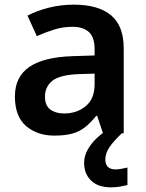

<svg xmlns="http://www.w3.org/2000/svg" viewBox="-20 -572 628 824"><path d="M297 -552Q402 -552 456.5 -506.5Q511 -461 511 -364V0H422L397 -75H393Q370 -46 345.5 -26.5Q321 -7 289.5 1.5Q258 10 213 10Q140 10 92 -31Q44 -72 44 -158Q44 -242 105.5 -284.5Q167 -327 292 -331L386 -334V-361Q386 -413 361 -435Q336 -457 291 -457Q250 -457 212 -445Q174 -433 138 -417L98 -505Q138 -526 189.5 -539Q241 -552 297 -552ZM320 -254Q237 -251 205 -225.5Q173 -200 173 -157Q173 -119 196 -102Q219 -85 255 -85Q310 -85 348 -116.5Q386 -148 386 -210V-256ZM432 113Q432 134 443.5 144.5Q455 155 474 155Q490 155 503.5 152Q517 149 527 147V222Q511 226 494.5 229Q478 232 456 232Q401 232 371 203Q341 174 341 127Q341 98 356 71Q371 44 394 22Q417 0 444 -16L503 0Q469 32 450.5 58.5Q432 85 432 113Z"/></svg>

Font: Noto Sans Cham SemiBold
Style: Regular
Weight: 600
Version: Version 2.002